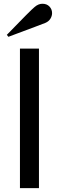

<svg xmlns="http://www.w3.org/2000/svg" viewBox="-20 -981 307 1001"><path d="M15.6 0ZM183.1 0H84V-727.5H183.1ZM160.2 -944.3Q179.7 -961.4 201.2 -961.4Q224.1 -961.4 237.8 -947Q251.5 -932.6 251.5 -912.6Q251.5 -897.5 242.7 -883.3Q233.9 -869.1 216.8 -861.8Q211.4 -859.4 163.1 -841.3Q114.7 -823.2 69.3 -806.2L23.9 -789.1L15.6 -799.3Q141.1 -929.2 160.2 -944.3Z"/></svg>

Font: Coda
Style: Regular
Weight: 400
Designer: vernon adams
Foundry: vernon adams
Version: Version 2.001; ttfautohint (v0.8) -r 50 -G 200 -x